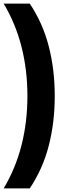

<svg xmlns="http://www.w3.org/2000/svg" viewBox="-30 -828 368 1068"><path d="M-9.5 220Q57 108.5 89.8 -20.8Q122.5 -150 122.5 -294Q122.5 -438 89.8 -567.2Q57 -696.5 -9.5 -808H135.5Q208 -699.5 241.2 -570.5Q274.5 -441.5 274.5 -294Q274.5 -146.5 241.2 -17.5Q208 111.5 135.5 220Z"/></svg>

Font: Encode Sans Cnd
Style: Bold
Weight: 700
Width: 3
Designer: Multiple Designers
Foundry: Impallari Type
Version: Version 3.002; ttfautohint (v1.8.3) -l 8 -r 50 -G 200 -x 14 